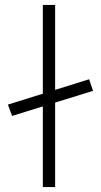

<svg xmlns="http://www.w3.org/2000/svg" viewBox="-20 -760 412 780"><path d="M29 -289 12 -335 342 -438 358 -391ZM154 0V-740H204V0Z"/></svg>

Font: Lexend Giga ExtraLight
Style: Regular
Weight: 250
Version: Version 1.007